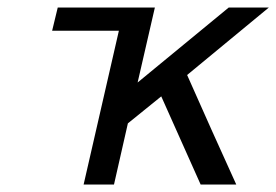

<svg xmlns="http://www.w3.org/2000/svg" viewBox="-20 -492 737 512"><path d="M119 -410 134 -472H393L347 -272L590 -472H697L479 -292Q500 -244 544 -146Q588 -48 610 0H515L410 -235L321 -163L284 0H203L297 -410Z"/></svg>

Font: Coval
Style: Book Italic
Weight: 350
Foundry: Context Ltd
Version: Version 001.000